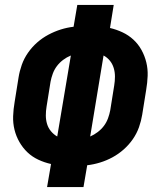

<svg xmlns="http://www.w3.org/2000/svg" viewBox="-20 -755 640 775"><path d="M170 0 186 -93Q159 -99 134.5 -110.5Q110 -122 91 -140Q72 -158 58.5 -181.5Q45 -205 38.5 -231.5Q32 -258 33 -286Q34 -314 39 -343L55 -443Q59 -468 68 -493.5Q77 -519 93 -542Q109 -565 130 -583.5Q151 -602 175.5 -615Q200 -628 225.5 -636Q251 -644 277 -647L292 -735H439L424 -642Q450 -636 474.5 -624.5Q499 -613 518.5 -595Q538 -577 551 -553.5Q564 -530 570.5 -503.5Q577 -477 576 -449Q575 -421 570 -392L554 -292Q550 -267 541 -241.5Q532 -216 516 -193Q500 -170 479 -151.5Q458 -133 434 -120Q410 -107 384 -99Q358 -91 332 -88L317 0ZM344 -204Q360 -211 374.5 -222Q389 -233 399.5 -247Q410 -261 416 -277.5Q422 -294 425 -310L441 -410Q444 -428 444 -446Q444 -464 439 -480.5Q434 -497 423.5 -510Q413 -523 398 -531ZM211 -204 266 -531Q249 -524 234.5 -513Q220 -502 209.5 -488Q199 -474 193 -457.5Q187 -441 184 -425L168 -325Q165 -307 165 -289Q165 -271 170 -254.5Q175 -238 186 -225Q197 -212 211 -204Z"/></svg>

Font: Iosevka SS04 Heavy Extended
Style: Italic
Weight: 900
Width: 7
Italic angle: -9°
Monospace: yes
Designer: Belleve Invis
Foundry: Belleve Invis
Version: Version 19.0.0; ttfautohint (v1.8.4)